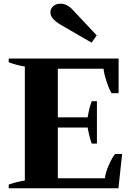

<svg xmlns="http://www.w3.org/2000/svg" viewBox="-20 -1016 716 1036"><path d="M252 -950Q252 -967 266 -981.5Q280 -996 307 -996Q344 -996 377 -958L502 -825L474 -786L308 -882Q280 -899 266 -915Q252 -931 252 -950ZM639 -185 619 0H27V-20Q69 -35 114 -42V-657Q69 -664 27 -680V-700H620V-513H582Q570 -531 555 -576.5Q540 -622 539 -645H292V-383H453Q462 -438 475 -470H503V-241H475Q467 -263 461 -288.5Q455 -314 453 -328H292V-54H546Q548 -81 567 -124.5Q586 -168 601 -185Z"/></svg>

Font: Trirong ExtraBold
Style: Regular
Weight: 800
Designer: Katatrad Team
Foundry: CadsonDemak
Version: Version 1.001